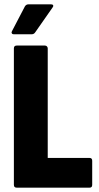

<svg xmlns="http://www.w3.org/2000/svg" viewBox="-20 -865 458 885"><path d="M57 0Q44 0 44 -13V-642Q44 -655 57 -655H187Q193 -655 196.5 -651Q200 -647 200 -642V-137H393Q405 -137 405 -124V-13Q405 0 393 0ZM43 -707Q37 -707 34.5 -711.5Q32 -716 35 -721L95 -836Q101 -845 111 -845H216Q223 -845 225 -840.5Q227 -836 222 -830L143 -717Q137 -707 126 -707Z"/></svg>

Font: Sofia Sans Condensed Black
Style: Regular
Weight: 900
Designer: Botio Nikoltchev, Ani Petrova
Foundry: lettersoup
Version: Version 4.101